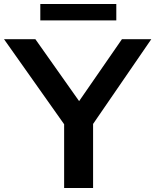

<svg xmlns="http://www.w3.org/2000/svg" viewBox="-40 -935 772 955"><path d="M712.5 -740 423 -318.5V0H279V-317L-20 -740H136L353.5 -432L566.5 -740ZM160.5 -833.5V-915H538.5V-833.5Z"/></svg>

Font: Encode Sans Expanded SemiBold
Style: Regular
Weight: 600
Width: 7
Designer: Multiple Designers
Foundry: Impallari Type
Version: Version 2.000